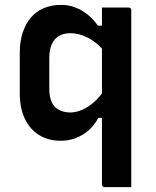

<svg xmlns="http://www.w3.org/2000/svg" viewBox="-20 -567 640 787"><path d="M398 -536Q426 -536 452.5 -536Q479 -536 507 -536Q511 -536 513 -534.5Q515 -533 516.5 -531Q518 -529 518 -525Q518 -451 518 -376Q518 -301 518 -226Q518 -151 518 -78Q518 -5 518 65Q518 101 518 134.5Q518 168 518 200Q490 200 463.5 200Q437 200 409 200Q406 200 403.5 198.5Q401 197 399.5 194.5Q398 192 398 189Q398 111 398 32.5Q398 -46 398 -123.5Q398 -201 398 -279.5Q398 -358 398 -436Q398 -453 398 -469.5Q398 -486 398 -503Q398 -520 398 -536ZM410 -84H383Q367 -53 343 -32.5Q319 -12 290.5 -1Q262 10 229 10Q179 10 141 -13Q103 -36 82 -80Q61 -124 61 -185V-350Q61 -396 73 -433Q85 -470 107 -495.5Q129 -521 160.5 -534Q192 -547 231 -547Q261 -547 288.5 -536.5Q316 -526 339.5 -507Q363 -488 381 -462H410V-354Q379 -392 342 -411.5Q305 -431 268 -431Q241 -431 221.5 -419.5Q202 -408 192 -385.5Q182 -363 182 -330V-204Q182 -178 188 -159Q194 -140 206 -128Q217 -118 232.5 -112Q248 -106 268 -106Q292 -106 317 -117Q342 -128 366 -149Q390 -170 410 -202Z"/></svg>

Font: Recursive SemiBold
Style: Regular
Weight: 600
Version: Version 1.085